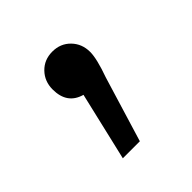

<svg xmlns="http://www.w3.org/2000/svg" viewBox="-86 -171 383 383"><g transform="rotate(-45 106.0 21.0)"><path d="M56 146 90 1Q54 -9 54 -50Q54 -73 69 -88.5Q84 -104 107 -104Q130 -104 145 -88.5Q160 -73 160 -50Q160 -31 146 8L104 146Z"/></g></svg>

Font: Belfius21
Style: Regular
Weight: 400
Designer: Montserrat's base design by Julieta Ulanovsky, modified by Coast SPRL for Belfius Bank NV.
Foundry: Montserrat's base design by Julieta Ulanovsky, modified by Coast SPRL for Belfius Bank NV.
Version: Version 2.000;FEAKit 1.0